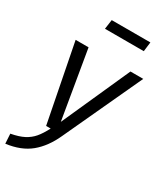

<svg xmlns="http://www.w3.org/2000/svg" viewBox="-238 -826 974 1131"><g transform="rotate(30 249.5 -261.0)"><path d="M262 5Q221 95 158.5 146.5Q96 198 -5 211L-9 145Q45 135 78.5 117.5Q112 100 135 73Q158 46 182 0H151L48 -526H136L214 -64L421 -526H508ZM165 -669 174 -733H437L429 -669Z"/></g></svg>

Font: Fira Sans Book
Style: Italic
Weight: 350
Italic angle: -8°
Designer: bBox Type GmbH & Carrois Corporate GbR & Edenspiekermann AG
Foundry: bBox Type GmbH & Carrois Corporate GbR & Edenspiekermann AG
Version: Version 4.301